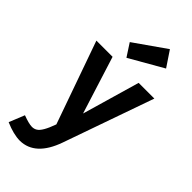

<svg xmlns="http://www.w3.org/2000/svg" viewBox="-321 -804 1073 1073"><g transform="rotate(45 215.0 -267.5)"><path d="M332 -488.3 233.4 -147.5 126 -488.3H-2L170.9 1Q141.6 84 113.3 99.6Q100.6 107.4 84 107.4Q59.6 107.4 10.7 88.9L-26.4 180.7Q41 210 91.8 210Q210.9 208 267.6 47.9L456.1 -488.3ZM383.8 -653.3 322.3 -745.1 135.7 -614.3 184.6 -539.1Z"/></g></svg>

Font: Yaldevi Colombo
Style: Bold
Weight: 700
Designer: Sol Matas, Denzil Rajitha, Kosala Senevirathne and Pathum Egodawatta
Foundry: Mooniak
Version: Version 1.020 ; ttfautohint (v1.6)